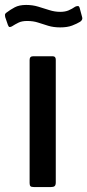

<svg xmlns="http://www.w3.org/2000/svg" viewBox="-50 -758 354 778"><path d="M176 -19Q176 -8 171.5 -4Q167 0 156 0H88Q77 0 73.5 -3.5Q70 -7 70 -16V-515Q70 -530 84 -530H164Q176 -530 176 -516ZM275 -670Q262 -662 242.5 -654.5Q223 -647 194 -647Q167 -647 145.5 -653.5Q124 -660 104.5 -666.5Q85 -673 60 -673Q39 -673 25.5 -666.5Q12 -660 -2 -651Q-8 -648 -11.5 -648.5Q-15 -649 -18 -657L-29 -689Q-30 -694 -30 -698Q-30 -702 -25 -706Q-8 -719 10 -728.5Q28 -738 56 -738Q82 -738 105 -731Q128 -724 150 -717Q172 -710 194 -710Q214 -710 228 -716Q242 -722 255 -731Q262 -734 266.5 -733.5Q271 -733 273 -725L283 -688Q286 -678 275 -670Z"/></svg>

Font: Libre Franklin Thin Medium
Style: Regular
Weight: 500
Version: Version 3.000